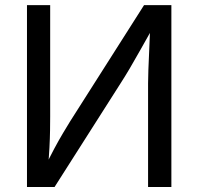

<svg xmlns="http://www.w3.org/2000/svg" viewBox="-20 -748 793 768"><path d="M665.5 0H572.3V-415Q572.3 -434.6 573.5 -468.8Q574.7 -502.9 576.9 -548.8Q579.1 -594.7 581.1 -648.9H598.1Q563.5 -587.4 540 -545.7Q516.6 -503.9 498.5 -473.4Q480.5 -442.9 461.9 -414.1L198.2 0H87.9V-727.5H180.7V-281.2Q180.7 -258.8 180.2 -226.6Q179.7 -194.3 177.7 -156Q175.8 -117.7 171.4 -75.7H158.2Q177.2 -116.2 196.3 -151.9Q215.3 -187.5 232.2 -215.8Q249 -244.1 260.3 -262.2L556.2 -727.5H665.5Z"/></svg>

Font: Inter Variable LoSnoCo
Style: Regular
Weight: 400
Designer: Rasmus Andersson
Foundry: rsms
Version: Version 4.000;git-a52131595; featfreeze: case,dlig,ss01,ss02